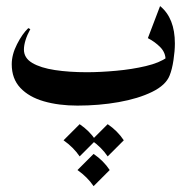

<svg xmlns="http://www.w3.org/2000/svg" viewBox="-20 -348 628 646"><path d="M82 -250Q71.3 -230.5 65.9 -212.9Q60.5 -195.3 60.5 -181.2Q60.5 -152.8 88.6 -136.2Q116.7 -119.6 164.8 -112.3Q212.9 -105 272 -105Q317.4 -105 370.8 -109.9Q424.3 -114.7 470.7 -125.7Q517.1 -136.7 541.5 -154.8L537.1 -146.5Q537.1 -170.9 519.5 -189Q502 -207 477.5 -219.7L518.6 -327.6Q568.4 -287.1 568.4 -201.7Q568.4 -176.8 563.7 -145.8Q559.1 -114.7 550.8 -94.2Q538.1 -61.5 491.7 -38.8Q445.3 -16.1 379.2 -4.4Q313 7.3 240.7 7.3Q177.7 7.3 127.7 -7.1Q77.6 -21.5 48.6 -52.2Q19.5 -83 19.5 -131.8Q19.5 -164.6 37.4 -199.5Q55.2 -234.4 75.2 -253.4ZM294.9 169.9Q328.1 192.4 349.1 224.1L294.9 278.3Q274.4 248 240.7 224.1ZM248 69.8Q281.2 92.3 302.2 124L248 178.2Q227.5 147.9 193.8 124ZM342.3 69.8Q375.5 92.3 396.5 124L342.3 178.2Q321.8 147.9 288.1 124Z"/></svg>

Font: Lateef SemiBold
Style: Regular
Weight: 600
Designer: SIL International
Foundry: SIL International
Version: Version 4.200